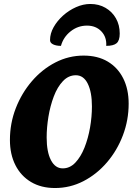

<svg xmlns="http://www.w3.org/2000/svg" viewBox="-20 -935 668 967"><path d="M257 12Q187 12 136 -18.5Q85 -49 57.5 -103.5Q30 -158 30 -230Q30 -314 59.5 -390Q89 -466 140.5 -526Q192 -586 259 -620.5Q326 -655 401 -655Q472 -655 522.5 -625Q573 -595 600.5 -540.5Q628 -486 628 -413Q628 -330 599 -253.5Q570 -177 518.5 -117Q467 -57 400 -22.5Q333 12 257 12ZM296 -87Q332 -87 359.5 -116Q387 -145 405.5 -191.5Q424 -238 433.5 -292.5Q443 -347 443 -399Q443 -471 422 -513.5Q401 -556 362 -556Q325 -556 297 -526.5Q269 -497 251 -449.5Q233 -402 224 -347.5Q215 -293 215 -243Q215 -170 236.5 -128.5Q258 -87 296 -87ZM435 -915Q478 -915 511.5 -895.5Q545 -876 564 -842.5Q583 -809 583 -766Q583 -731 567.5 -717.5Q552 -704 515 -704Q518 -748 490.5 -777Q463 -806 418 -806Q372 -806 335.5 -777Q299 -748 287 -704Q263 -704 247.5 -711.5Q232 -719 232 -733Q232 -766 250 -798Q268 -830 297.5 -856.5Q327 -883 363 -899Q399 -915 435 -915Z"/></svg>

Font: Petrona Black
Style: Italic
Weight: 900
Italic angle: -9°
Designer: Ringo R. Seeber
Foundry: Ringo R. Seeber
Version: Version 2.001; ttfautohint (v1.8.3)